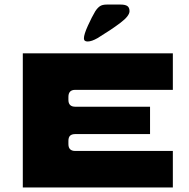

<svg xmlns="http://www.w3.org/2000/svg" viewBox="-20 -822 828 842"><path d="M80 0V-588H738V-428H310Q280 -428 280 -397V-384Q280 -354 310 -354H638V-234H310Q295 -234 287.5 -227Q280 -220 280 -204V-190Q280 -160 310 -160H738V0ZM398 -773Q408 -788 418.5 -795Q429 -802 448 -802H509Q529 -802 538.5 -795.5Q548 -789 548 -773Q548 -752 507.5 -721.5Q467 -691 408 -655Q382 -640 364 -640Q348 -640 348 -654Q348 -671 365.5 -709.5Q383 -748 398 -773Z"/></svg>

Font: Dashboard
Style: Regular
Weight: 400
Designer: jaiki
Version: Version 1.000